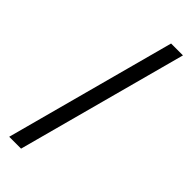

<svg xmlns="http://www.w3.org/2000/svg" viewBox="-284 -790 927 927"><g transform="rotate(45 180.0 -326.5)"><path d="M337.9 -761.7 103.5 109.4H22.5L256.8 -761.7Z"/></g></svg>

Font: Adwaita Sans
Style: Regular
Weight: 400
Designer: Rasmus Andersson
Foundry: rsms
Version: Version 4.001;git-9221beed3